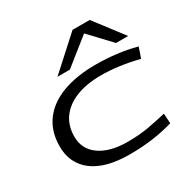

<svg xmlns="http://www.w3.org/2000/svg" viewBox="-177 -952 1108 1125"><g transform="rotate(-30 377.5 -390.0)"><path d="M386 10Q223 10 137.5 -55Q52 -120 52 -235Q52 -335 102.5 -404.5Q153 -474 247.5 -510Q342 -546 474 -546Q544 -546 613.5 -537.5Q683 -529 746 -512L722 -442Q654 -459 590.5 -467.5Q527 -476 469 -476Q373 -476 302.5 -448.5Q232 -421 193.5 -368.5Q155 -316 155 -242Q155 -157 224 -108.5Q293 -60 411 -60Q491 -60 552 -71Q613 -82 677 -97L681 -30Q618 -11 545 -0.5Q472 10 386 10ZM245 -596 459 -790H575L723 -596H641L507 -738L329 -596Z"/></g></svg>

Font: Georama ExtraExtended
Style: Italic
Weight: 400
Width: 8
Italic angle: -9°
Designer: Jean-Baptiste Levee
Foundry: Production Type
Version: Version 1.000